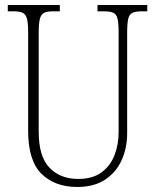

<svg xmlns="http://www.w3.org/2000/svg" viewBox="-20 -734 618 764"><path d="M287 10Q199 10 145.5 -42Q92 -94 92 -214V-607Q92 -643 87 -660.5Q82 -678 69.5 -683.5Q57 -689 33 -689H11V-714H218V-689H193Q169 -689 156.5 -683.5Q144 -678 139 -660Q134 -642 134 -605V-210Q134 -111 177 -66.5Q220 -22 291 -22Q349 -22 384.5 -48.5Q420 -75 436 -117.5Q452 -160 452 -207V-606Q452 -643 447.5 -660.5Q443 -678 430 -683.5Q417 -689 393 -689H368V-714H566V-689H545Q521 -689 508 -683.5Q495 -678 490.5 -660Q486 -642 486 -605V-205Q486 -145 464 -96.5Q442 -48 398 -19Q354 10 287 10Z"/></svg>

Font: Noto Serif Tamil Condensed ExtraLight
Style: Italic
Weight: 200
Width: 3
Italic angle: -12°
Designer: Indian Type Foundry, Tom Grace, and the Monotype Design Team
Foundry: Monotype Imaging Inc.
Version: Version 2.003; ttfautohint (v1.8.4.7-5d5b)